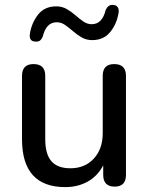

<svg xmlns="http://www.w3.org/2000/svg" viewBox="-20 -756 607 785"><path d="M126 -586Q98 -586 102 -617Q109 -662 135.5 -696Q162 -730 210 -730Q234 -730 253 -719Q272 -708 288.5 -693.5Q305 -679 321 -668Q337 -657 355 -657Q398 -657 412 -715Q422 -737 441 -736Q454 -736 460.5 -727.5Q467 -719 465 -705Q458 -659 431 -625.5Q404 -592 357 -592Q333 -592 314 -603Q295 -614 278.5 -628.5Q262 -643 246 -654Q230 -665 212 -665Q169 -665 155 -607Q152 -598 145 -591.5Q138 -585 126 -586ZM247 9Q70 9 70 -187V-446Q70 -494 117 -494Q165 -494 165 -446V-187Q165 -126 190 -97Q215 -68 268 -68Q327 -68 363.5 -107.5Q400 -147 400 -212V-446Q400 -494 447 -494Q495 -494 495 -446V-41Q495 7 449 7Q402 7 402 -41V-80Q379 -36 338.5 -13.5Q298 9 247 9Z"/></svg>

Font: Chiron GoRound TC
Style: Regular
Weight: 400
Designer: Ryoko NISHIZUKA 西塚涼子 (kana, bopomofo & ideographs); Paul D. Hunt (Latin, Greek & Cyrillic); Sandoll Communications 산돌커뮤니
Foundry: Adobe
Version: Version 1.000;hotconv 1.1.1;makeotfexe 2.6.0